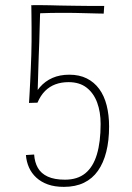

<svg xmlns="http://www.w3.org/2000/svg" viewBox="-20 -718 516 748"><path d="M229 10Q193 10 166.5 0.5Q140 -9 121.5 -26Q103 -43 93 -65.5Q83 -88 81 -114L113 -116Q115 -86 127.5 -64Q140 -42 166 -30Q192 -18 233 -18Q282 -18 312.5 -43Q343 -68 357.5 -116.5Q372 -165 372 -235Q372 -282 358.5 -318.5Q345 -355 317.5 -376.5Q290 -398 247 -398Q219 -398 196 -389.5Q173 -381 155.5 -363.5Q138 -346 126 -318L103 -320Q115 -355 135.5 -378.5Q156 -402 184.5 -414.5Q213 -427 250 -427Q289 -427 318 -412.5Q347 -398 366.5 -371.5Q386 -345 395.5 -307.5Q405 -270 405 -225Q405 -170 394 -126.5Q383 -83 361.5 -52.5Q340 -22 307 -6Q274 10 229 10ZM126 -318 93 -317Q94 -329 95 -350Q96 -371 97.5 -397.5Q99 -424 100 -452Q101 -480 102 -505Q103 -529 103 -557Q103 -585 103 -612.5Q103 -640 102.5 -662.5Q102 -685 102 -698L138 -695Q137 -682 136 -659.5Q135 -637 134.5 -609.5Q134 -582 133 -554Q132 -526 131 -503Q130 -482 129.5 -456.5Q129 -431 128 -405Q127 -379 126.5 -356.5Q126 -334 126 -318ZM120 -666 109 -698Q120 -698 137 -698Q154 -698 174 -697.5Q194 -697 212 -696.5Q230 -696 243 -696Q257 -696 277 -695.5Q297 -695 319 -695Q341 -695 359 -695Q377 -695 386 -695L384 -665Q376 -665 358 -665.5Q340 -666 318.5 -666.5Q297 -667 277 -667.5Q257 -668 245 -668Q231 -668 212.5 -668Q194 -668 175.5 -667.5Q157 -667 142 -666.5Q127 -666 120 -666Z"/></svg>

Font: Truculenta Thin
Style: Regular
Weight: 250
Version: Version 1.002